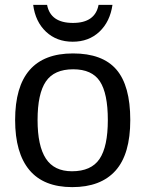

<svg xmlns="http://www.w3.org/2000/svg" viewBox="-20 -757 596 787"><path d="M514 -265Q514 -125 453.5 -57.5Q393 10 276 10Q159 10 100.5 -60Q42 -130 42 -265Q42 -538 279 -538Q400 -538 457 -472Q514 -406 514 -265ZM422 -265Q422 -374 389.5 -423.5Q357 -473 280 -473Q202 -473 168 -423Q134 -373 134 -265Q134 -159 168 -107Q202 -55 275 -55Q354 -55 388 -105.5Q422 -156 422 -265ZM278 -586Q212 -586 168.5 -627Q125 -668 116 -737H173Q187 -663 279 -663Q370 -663 384 -737H441Q431 -668 387.5 -627Q344 -586 278 -586Z"/></svg>

Font: Libra Sans
Style: Regular
Weight: 400
Foundry: Context Ltd
Version: Version 1.000; ttfautohint (v1.3)